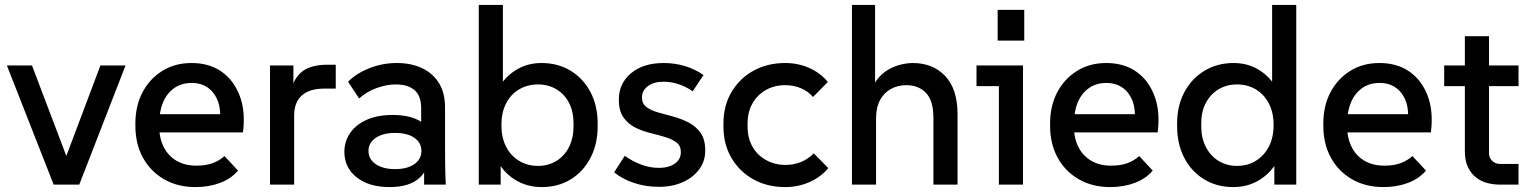

<svg xmlns="http://www.w3.org/2000/svg" viewBox="-20 -750 6223 780"><path d="M198 0 8 -484H110L269 -65H230L388 -484H490L302 0Z M774 10Q702 10 647 -21.5Q592 -53 561 -109Q530 -165 530 -239V-249Q530 -319 558.5 -374Q587 -429 638.5 -461.5Q690 -494 758 -494Q830 -494 880 -459Q930 -424 954 -360.5Q978 -297 967 -212H600V-286H916L872 -247Q879 -300 866 -336.5Q853 -373 825.5 -393Q798 -413 759 -413Q717 -413 687.5 -392Q658 -371 642.5 -334.5Q627 -298 627 -249V-234Q627 -189 645 -153Q663 -117 697 -97Q731 -77 778 -77Q816 -77 843.5 -87Q871 -97 892 -116L947 -57Q919 -24 874 -7Q829 10 774 10Z M1077 0V-484H1172V-352L1159 -353Q1164 -405 1184 -434Q1204 -463 1235.5 -475Q1267 -487 1304 -487H1344V-390H1296Q1238 -390 1206.5 -362.5Q1175 -335 1175 -280V0Z M1703 0V-173L1691 -207V-310Q1691 -360 1664.5 -383.5Q1638 -407 1587 -407Q1551 -407 1510.5 -392.5Q1470 -378 1439 -350L1394 -418Q1429 -453 1482 -473.5Q1535 -494 1592 -494Q1650 -494 1694 -473.5Q1738 -453 1763 -413Q1788 -373 1788 -313V-157Q1788 -118 1788.5 -79Q1789 -40 1791 0ZM1563 10Q1479 10 1429 -29.5Q1379 -69 1379 -133Q1379 -175 1402 -209Q1425 -243 1469 -263Q1513 -283 1575 -283Q1660 -283 1705.5 -245Q1751 -207 1751 -144H1728Q1728 -70 1687 -30Q1646 10 1563 10ZM1585 -63Q1634 -63 1663 -83Q1692 -103 1692 -137Q1692 -170 1663.5 -190Q1635 -210 1585 -210Q1536 -210 1506.5 -190Q1477 -170 1477 -137Q1477 -103 1506.5 -83Q1536 -63 1585 -63Z M2181 10Q2119 10 2070.5 -21Q2022 -52 1996 -106L2014 -126V0H1925V-730H2023V-366L2004 -389Q2030 -437 2076 -465.5Q2122 -494 2180 -494Q2246 -494 2297.5 -463Q2349 -432 2378.5 -376.5Q2408 -321 2408 -248V-238Q2408 -164 2378.5 -108Q2349 -52 2298 -21Q2247 10 2181 10ZM2166 -76Q2207 -76 2240 -96Q2273 -116 2291.5 -152.5Q2310 -189 2310 -238V-248Q2310 -297 2291.5 -332.5Q2273 -368 2240 -387.5Q2207 -407 2166 -407Q2123 -407 2089 -387Q2055 -367 2036 -330Q2017 -293 2017 -242Q2017 -191 2036 -154Q2055 -117 2089 -96.5Q2123 -76 2166 -76Z M2657 9Q2601 9 2553.5 -7.5Q2506 -24 2475 -50L2518 -117Q2547 -96 2583 -82Q2619 -68 2657 -68Q2697 -68 2721.5 -85.5Q2746 -103 2746 -132Q2746 -158 2728 -171.5Q2710 -185 2681.5 -193.5Q2653 -202 2620.5 -210Q2588 -218 2559.5 -232.5Q2531 -247 2512.5 -273.5Q2494 -300 2494 -345Q2494 -411 2543.5 -452.5Q2593 -494 2676 -494Q2723 -494 2764.5 -481Q2806 -468 2838 -445L2794 -379Q2769 -397 2738.5 -407.5Q2708 -418 2675 -418Q2636 -418 2612 -400Q2588 -382 2588 -354Q2588 -329 2606.5 -315Q2625 -301 2654.5 -293Q2684 -285 2716.5 -276Q2749 -267 2778 -252Q2807 -237 2826 -210.5Q2845 -184 2845 -138Q2845 -95 2820.5 -62Q2796 -29 2754 -10Q2712 9 2657 9Z M3170 10Q3097 10 3040.5 -21.5Q2984 -53 2951.5 -108.5Q2919 -164 2919 -236V-248Q2919 -321 2952 -376.5Q2985 -432 3041.5 -463Q3098 -494 3170 -494Q3223 -494 3268.5 -473.5Q3314 -453 3343 -417L3283 -356Q3262 -380 3233 -392Q3204 -404 3170 -404Q3126 -404 3091.5 -384.5Q3057 -365 3037 -330Q3017 -295 3017 -248V-236Q3017 -189 3037 -154Q3057 -119 3092.5 -99.5Q3128 -80 3171 -80Q3204 -80 3233 -91.5Q3262 -103 3286 -127L3345 -67Q3315 -31 3269 -10.5Q3223 10 3170 10Z M3441 0V-730H3535V-352H3509Q3520 -395 3540 -422.5Q3560 -450 3586 -465.5Q3612 -481 3639 -487.5Q3666 -494 3688 -494Q3770 -494 3820 -441Q3870 -388 3870 -286V0H3772V-271Q3772 -342 3741.5 -373Q3711 -404 3662 -404Q3628 -404 3600 -389Q3572 -374 3555.5 -344Q3539 -314 3539 -269V0Z M4038 0V-444L4082 -400H3947V-484H4136V0ZM4033 -585V-710H4141V-585Z M4490 10Q4418 10 4363 -21.5Q4308 -53 4277 -109Q4246 -165 4246 -239V-249Q4246 -319 4274.5 -374Q4303 -429 4354.5 -461.5Q4406 -494 4474 -494Q4546 -494 4596 -459Q4646 -424 4670 -360.5Q4694 -297 4683 -212H4316V-286H4632L4588 -247Q4595 -300 4582 -336.5Q4569 -373 4541.5 -393Q4514 -413 4475 -413Q4433 -413 4403.5 -392Q4374 -371 4358.5 -334.5Q4343 -298 4343 -249V-234Q4343 -189 4361 -153Q4379 -117 4413 -97Q4447 -77 4494 -77Q4532 -77 4559.5 -87Q4587 -97 4608 -116L4663 -57Q4635 -24 4590 -7Q4545 10 4490 10Z M4990 10Q4924 10 4872.5 -21Q4821 -52 4791.5 -108Q4762 -164 4762 -238V-248Q4762 -321 4792 -376.5Q4822 -432 4874 -463Q4926 -494 4991 -494Q5050 -494 5095.5 -465.5Q5141 -437 5167 -389L5148 -366V-730H5246V0H5157V-127L5176 -107Q5148 -52 5100 -21Q5052 10 4990 10ZM5005 -76Q5048 -76 5081.5 -96.5Q5115 -117 5134.5 -154Q5154 -191 5154 -242Q5154 -293 5134.5 -330Q5115 -367 5081.5 -387Q5048 -407 5005 -407Q4964 -407 4931 -387.5Q4898 -368 4879 -332.5Q4860 -297 4860 -248V-238Q4860 -189 4879 -152.5Q4898 -116 4931 -96Q4964 -76 5005 -76Z M5600 10Q5528 10 5473 -21.5Q5418 -53 5387 -109Q5356 -165 5356 -239V-249Q5356 -319 5384.5 -374Q5413 -429 5464.5 -461.5Q5516 -494 5584 -494Q5656 -494 5706 -459Q5756 -424 5780 -360.5Q5804 -297 5793 -212H5426V-286H5742L5698 -247Q5705 -300 5692 -336.5Q5679 -373 5651.5 -393Q5624 -413 5585 -413Q5543 -413 5513.5 -392Q5484 -371 5468.5 -334.5Q5453 -298 5453 -249V-234Q5453 -189 5471 -153Q5489 -117 5523 -97Q5557 -77 5604 -77Q5642 -77 5669.5 -87Q5697 -97 5718 -116L5773 -57Q5745 -24 5700 -7Q5655 10 5600 10Z M6073 0Q6047 0 6022 -6.5Q5997 -13 5976.5 -29Q5956 -45 5943.5 -71Q5931 -97 5931 -136V-603H6029V-128Q6029 -109 6042 -96.5Q6055 -84 6074 -84H6149V0ZM5847 -400V-484H6149V-400Z"/></svg>

Font: SUSE Medium
Style: Regular
Weight: 500
Designer: Rene Bieder
Foundry: SUSE
Version: Version 1.000